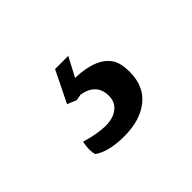

<svg xmlns="http://www.w3.org/2000/svg" viewBox="-55 -91 347 347"><g transform="rotate(-45 118.5 83.0)"><path d="M88.8 63.3 71.4 56.1 101 -4.1H134.7L115.3 32.7Q172.4 34.7 187.8 65.3Q192.9 76.5 192.9 94.9Q192.9 131.6 168.4 151Q143.9 170.4 104.1 170.4Q64.3 170.4 43.9 156.1Q41.8 150 41.8 142.9Q41.8 134.7 43.9 124.5Q71.4 132.7 91.3 133.2Q111.2 133.7 123.5 124.5Q135.7 115.3 135.7 99Q135.7 67.3 101 61.2Z"/></g></svg>

Font: Suravaram
Style: Regular
Weight: 400
Designer: Purushoth Kumar Guthula
Foundry: SiliconAndhra, USA.
Version: Version 1.0.4; ttfautohint (v1.2.42-39fb)